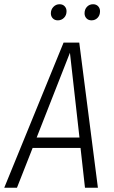

<svg xmlns="http://www.w3.org/2000/svg" viewBox="-40 -886 536 906"><path d="M361 0 340 -188H114L40 0H-20L260 -685H334L422 0ZM133 -237H335L290 -637ZM200 -823Q200 -841 212 -853.5Q224 -866 241 -866Q256 -866 265 -856.5Q274 -847 274 -833Q274 -814 262 -802Q250 -790 233 -790Q218 -790 209 -799.5Q200 -809 200 -823ZM359 -823Q359 -842 370.5 -854Q382 -866 399 -866Q414 -866 423 -856.5Q432 -847 432 -833Q432 -814 420.5 -802Q409 -790 392 -790Q377 -790 368 -799.5Q359 -809 359 -823Z"/></svg>

Font: Fira Sans Extra Condensed Light
Style: Italic
Weight: 300
Width: 3
Italic angle: -8°
Designer: Carrois Corporate & Edenspiekermann AG
Foundry: Carrois Corporate GbR & Edenspiekermann AG
Version: Version 4.203